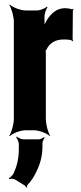

<svg xmlns="http://www.w3.org/2000/svg" viewBox="-20 -574 357 846"><path d="M302 -391 303 -393C301 -395 300 -399 300 -403L301 -527C301 -529 303 -532 304 -533L302 -536C301 -535 299 -533 297 -533C289 -536 276 -538 267 -538C230 -538 205 -515 186 -485C180 -474 172 -458 170 -449L173 -448C177 -457 177 -475 176 -488V-497C175 -511 183 -534 189 -542L187 -545C179 -537 157 -528 143 -528H93C70 -528 35 -542 23 -554L21 -552C30 -539 41 -502 41 -478V-50C41 -26 30 11 21 24L23 26C35 14 69 0 92 0H130C153 0 188 14 200 26L201 24C192 11 182 -26 182 -50V-334C182 -337 182 -350 180 -351L178 -348C179 -347 184 -354 185 -356C199 -385 224 -400 261 -400C274 -400 295 -400 302 -391ZM48 218 90 244C92 245 95 250 95 252L99 251C99 249 99 244 100 242C109 233 117 223 124 212C146 176 167 130 167 75V58C167 49 173 37 177 33L174 30C170 34 158 40 150 40H84C74 40 59 33 54 28L51 31C56 36 63 51 63 61V82C63 128 53 161 40 190C36 198 25 209 19 211L20 215C26 213 40 213 48 218Z"/></svg>

Font: Asimov
Style: EdgeExtreme
Weight: 500
Designer: Google
Version: Version 2.000980: 2014